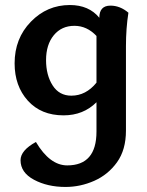

<svg xmlns="http://www.w3.org/2000/svg" viewBox="-20 -448 580 757"><path d="M238.3 289.1Q167 289.1 114 260.7Q61 232.4 61 183.6Q61 145 121.6 111.8Q176.3 204.1 245.1 204.1Q360.4 204.1 360.4 70.8V-44.9Q308.6 6.8 230.5 6.8Q142.1 6.8 89.8 -51Q37.6 -108.9 37.6 -198.2Q37.6 -296.4 101.6 -362.3Q165.5 -428.2 255.4 -428.2Q330.6 -428.2 371.6 -377.9Q371.6 -425.8 415.5 -425.8Q453.6 -425.8 486.3 -397.9Q476.6 -336.4 476.6 -265.6V66.9Q476.6 142.6 441.4 191.7Q406.2 240.7 351.6 264.9Q296.9 289.1 238.3 289.1ZM261.2 -70.8Q318.8 -70.8 360.4 -122.1V-306.2Q322.8 -346.2 273.4 -346.2Q222.7 -346.2 192.1 -309.1Q161.6 -272 161.6 -210.9Q161.6 -151.9 187.5 -111.3Q213.4 -70.8 261.2 -70.8Z"/></svg>

Font: Bainsley
Style: Bold
Weight: 700
Designer: Paul James MIller
Foundry: High-Logic / Made with FontCreator
Version: Version 1.411;March 28, 2021;FontCreator 13.0.0.2683 64-bit